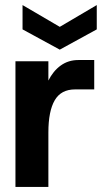

<svg xmlns="http://www.w3.org/2000/svg" viewBox="-20 -738 421 758"><path d="M41 0V-496H171V-420Q190 -458 220 -479.5Q250 -501 289 -501H352V-385H276Q221 -385 196 -342Q171 -299 171 -215V0ZM216 -542 69 -622V-718L216 -632L362 -718V-622Z"/></svg>

Font: HostGroteskBold
Style: Bold
Weight: 700
Designer: Doukan Karapınar based on Poppins by Indian Type Foundry, Jonny Pinhorn
Foundry: Element Type
Version: Version 1.001; ttfautohint (v1.8.4.7-5d5b)